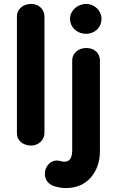

<svg xmlns="http://www.w3.org/2000/svg" viewBox="-20 -724 592 976"><path d="M138 16C175 16 206 -12 206 -48V-640C206 -676 178 -704 138 -704C95 -704 66 -675 66 -642V-46C66 -10 97 16 138 16ZM418 -552C461 -552 496 -584 496 -629C496 -669 461 -704 418 -704C373 -704 336 -669 336 -629C336 -584 373 -552 418 -552ZM315 232C368 232 410 214 441 179C472 144 488 98 488 43V-416C488 -452 462 -480 419 -480C376 -480 347 -451 347 -418V40C347 79 334 98 307 98C301 98 294 97 285 94C279 93 273 92 268 92C237 92 208 121 208 160C208 185 222 211 254 222C271 227 290 232 315 232Z"/></svg>

Font: Dongle
Style: Bold
Weight: 700
Designer: Yanghee Ryu
Foundry: Yanghee Ryu
Version: Version 2.000